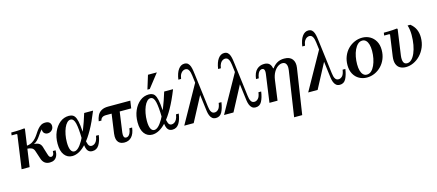

<svg xmlns="http://www.w3.org/2000/svg" viewBox="-63 -1423 5373 2360"><g transform="rotate(-15 2624.0 -243.0)"><path d="M410 10Q370 10 344.5 -10.5Q319 -31 307 -71L275 -168Q265 -202 240.5 -213.5Q216 -225 186 -226L154 0H52L112 -427L104 -434H41L46 -469Q72 -469 101.5 -469.5Q131 -470 160 -472Q189 -474 214 -477L220 -469L191 -263Q231 -267 259 -284Q287 -301 308 -325.5Q329 -350 346 -377Q363 -404 382 -427Q401 -450 424.5 -464.5Q448 -479 481 -479Q517 -479 534.5 -461.5Q552 -444 552 -417Q552 -385 529.5 -364Q507 -343 477 -343Q453 -343 435 -359Q417 -375 418 -409Q400 -392 385.5 -371.5Q371 -351 356.5 -330.5Q342 -310 324 -291.5Q306 -273 279 -260Q326 -258 349 -239.5Q372 -221 382 -175L405 -101Q413 -73 421.5 -63Q430 -53 443 -53Q460 -53 470.5 -69Q481 -85 481 -117H516Q516 -73 503 -45Q490 -17 466.5 -3.5Q443 10 410 10Z M698 5Q636 5 598 -44.5Q560 -94 560 -188Q560 -270 589 -337Q618 -404 668 -444Q718 -484 782 -484Q812 -484 833.5 -471.5Q855 -459 868.5 -425.5Q882 -392 889.5 -330.5Q897 -269 899 -171H864Q862 -301 846.5 -367.5Q831 -434 790 -434Q766 -434 745 -412.5Q724 -391 708.5 -354.5Q693 -318 684 -271.5Q675 -225 675 -175Q675 -110 691 -77Q707 -44 736 -44Q761 -44 788 -69Q815 -94 845 -145.5Q875 -197 907.5 -277.5Q940 -358 974 -469H1087Q1035 -338 984 -247Q933 -156 883.5 -100.5Q834 -45 787.5 -20Q741 5 698 5ZM953 10Q919 10 901 -8.5Q883 -27 876.5 -55Q870 -83 868 -114.5Q866 -146 864 -171H899Q905 -115 917.5 -85Q930 -55 959 -55Q975 -55 992 -64.5Q1009 -74 1022.5 -97Q1036 -120 1042 -161H1077Q1067 -85 1037 -37.5Q1007 10 953 10Z M1547 -374H1226Q1193 -374 1175.5 -360Q1158 -346 1155 -324H1120Q1126 -364 1142.5 -397Q1159 -430 1192 -449.5Q1225 -469 1279 -469H1561ZM1403 -392 1364 -113Q1360 -80 1367.5 -62Q1375 -44 1397 -44Q1410 -44 1422.5 -52.5Q1435 -61 1446 -82.5Q1457 -104 1462 -144H1497Q1487 -66 1451.5 -28Q1416 10 1361 10Q1340 10 1320.5 4Q1301 -2 1286 -17.5Q1271 -33 1264.5 -59.5Q1258 -86 1263 -128L1300 -392Z M1716 5Q1654 5 1616 -44.5Q1578 -94 1578 -188Q1578 -270 1607 -337Q1636 -404 1686 -444Q1736 -484 1800 -484Q1830 -484 1851.5 -471.5Q1873 -459 1886.5 -425.5Q1900 -392 1907.5 -330.5Q1915 -269 1917 -171H1882Q1880 -301 1864.5 -367.5Q1849 -434 1808 -434Q1784 -434 1763 -412.5Q1742 -391 1726.5 -354.5Q1711 -318 1702 -271.5Q1693 -225 1693 -175Q1693 -110 1709 -77Q1725 -44 1754 -44Q1779 -44 1806 -69Q1833 -94 1863 -145.5Q1893 -197 1925.5 -277.5Q1958 -358 1992 -469H2105Q2053 -338 2002 -247Q1951 -156 1901.5 -100.5Q1852 -45 1805.5 -20Q1759 5 1716 5ZM1971 10Q1937 10 1919 -8.5Q1901 -27 1894.5 -55Q1888 -83 1886 -114.5Q1884 -146 1882 -171H1917Q1923 -115 1935.5 -85Q1948 -55 1977 -55Q1993 -55 2010 -64.5Q2027 -74 2040.5 -97Q2054 -120 2060 -161H2095Q2085 -85 2055 -37.5Q2025 10 1971 10ZM1966 -720 1829 -545H1799L1853 -720Z M2603 -161H2638Q2627 -85 2601.5 -37.5Q2576 10 2524 10Q2494 10 2476 -6Q2458 -22 2448.5 -47Q2439 -72 2435 -101Q2431 -130 2428 -155L2376 -571Q2374 -588 2368.5 -610.5Q2363 -633 2350 -649.5Q2337 -666 2312 -666Q2299 -666 2282.5 -657.5Q2266 -649 2252.5 -627.5Q2239 -606 2233 -565H2198Q2210 -648 2242 -692Q2274 -736 2319 -736Q2348 -736 2365 -720.5Q2382 -705 2390.5 -680Q2399 -655 2403.5 -626Q2408 -597 2411 -571L2463 -155Q2465 -136 2470.5 -113.5Q2476 -91 2489 -75.5Q2502 -60 2527 -60Q2551 -60 2573 -82Q2595 -104 2603 -161ZM2397 -492 2424 -344 2242 0H2122Z M3109 -161H3144Q3133 -85 3107.5 -37.5Q3082 10 3030 10Q3000 10 2982 -6Q2964 -22 2954.5 -47Q2945 -72 2941 -101Q2937 -130 2934 -155L2882 -571Q2880 -588 2874.5 -610.5Q2869 -633 2856 -649.5Q2843 -666 2818 -666Q2805 -666 2788.5 -657.5Q2772 -649 2758.5 -627.5Q2745 -606 2739 -565H2704Q2716 -648 2748 -692Q2780 -736 2825 -736Q2854 -736 2871 -720.5Q2888 -705 2896.5 -680Q2905 -655 2909.5 -626Q2914 -597 2917 -571L2969 -155Q2971 -136 2976.5 -113.5Q2982 -91 2995 -75.5Q3008 -60 3033 -60Q3057 -60 3079 -82Q3101 -104 3109 -161ZM2903 -492 2930 -344 2748 0H2628Z M3520 -479Q3592 -479 3623 -438Q3654 -397 3644 -329L3556 250H3453L3539 -324Q3541 -338 3541.5 -356Q3542 -374 3537 -391Q3532 -408 3519.5 -419Q3507 -430 3484 -430Q3455 -430 3425.5 -409.5Q3396 -389 3374 -350Q3352 -311 3344 -255L3309 0H3206L3255 -351Q3258 -370 3257 -387Q3256 -404 3248.5 -414.5Q3241 -425 3224 -425Q3213 -425 3199.5 -417Q3186 -409 3174.5 -387Q3163 -365 3157 -325H3122Q3132 -406 3170.5 -442.5Q3209 -479 3265 -479Q3308 -479 3330.5 -458Q3353 -437 3359 -398H3367Q3390 -433 3428.5 -456Q3467 -479 3520 -479Z M4180 -161H4215Q4204 -85 4178.5 -37.5Q4153 10 4101 10Q4071 10 4053 -6Q4035 -22 4025.5 -47Q4016 -72 4012 -101Q4008 -130 4005 -155L3953 -571Q3951 -588 3945.5 -610.5Q3940 -633 3927 -649.5Q3914 -666 3889 -666Q3876 -666 3859.5 -657.5Q3843 -649 3829.5 -627.5Q3816 -606 3810 -565H3775Q3787 -648 3819 -692Q3851 -736 3896 -736Q3925 -736 3942 -720.5Q3959 -705 3967.5 -680Q3976 -655 3980.5 -626Q3985 -597 3988 -571L4040 -155Q4042 -136 4047.5 -113.5Q4053 -91 4066 -75.5Q4079 -60 4104 -60Q4128 -60 4150 -82Q4172 -104 4180 -161ZM3974 -492 4001 -344 3819 0H3699Z M4513 -479Q4566 -479 4610 -454.5Q4654 -430 4680.5 -383.5Q4707 -337 4707 -271Q4707 -210 4686 -158.5Q4665 -107 4628.5 -69.5Q4592 -32 4545 -11Q4498 10 4445 10Q4393 10 4348.5 -14.5Q4304 -39 4278 -86Q4252 -133 4252 -198Q4252 -259 4272.5 -310.5Q4293 -362 4329.5 -399.5Q4366 -437 4413.5 -458Q4461 -479 4513 -479ZM4453 -25Q4486 -25 4511 -48Q4536 -71 4553.5 -109.5Q4571 -148 4580.5 -195.5Q4590 -243 4590 -292Q4590 -338 4580.5 -372Q4571 -406 4552 -425Q4533 -444 4506 -444Q4473 -444 4448 -421Q4423 -398 4405 -359.5Q4387 -321 4378 -273.5Q4369 -226 4369 -178Q4369 -131 4378.5 -97Q4388 -63 4407 -44Q4426 -25 4453 -25Z M5092 -479H5127Q5172 -443 5192 -397.5Q5212 -352 5212 -297Q5212 -228 5188.5 -172Q5165 -116 5126 -75Q5087 -34 5039 -12Q4991 10 4942 10Q4901 10 4869.5 -7Q4838 -24 4823.5 -61.5Q4809 -99 4817 -159L4855 -427L4847 -434H4782L4787 -469Q4813 -469 4842.5 -469.5Q4872 -470 4901.5 -472Q4931 -474 4956 -477L4963 -469L4917 -144Q4910 -91 4922 -61.5Q4934 -32 4968 -32Q4999 -32 5025 -57.5Q5051 -83 5070 -127.5Q5089 -172 5099.5 -230Q5110 -288 5110 -355Q5110 -385 5106 -417Q5102 -449 5092 -479Z"/></g></svg>

Font: Brygada 1918 SemiBold
Style: Italic
Weight: 600
Italic angle: -8°
Designer: Mateusz Machalski | Borys Kosmynka | Przemek Hoffer
Foundry: NIEPODLEGLA 2018
Version: Version 3.006